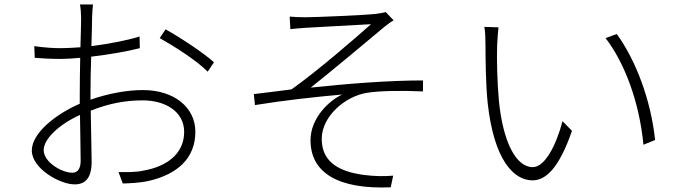

<svg xmlns="http://www.w3.org/2000/svg" viewBox="-20 -808 3040 857"><path d="M303 -37C256 -37 175 -84 175 -138C175 -189 246 -254 337 -295C338 -214 340 -133 340 -90C340 -59 329 -37 303 -37ZM384 -396C384 -442 385 -500 387 -555C463 -564 546 -578 604 -593L603 -645C545 -627 464 -612 388 -602C390 -660 391 -709 391 -730C392 -752 393 -770 395 -788H337C340 -772 342 -748 342 -728C342 -710 341 -659 339 -597C308 -595 278 -593 253 -593C217 -593 185 -595 133 -602L135 -550C169 -547 208 -545 254 -545C278 -545 307 -547 338 -550C337 -495 336 -438 336 -392V-345C228 -298 122 -214 122 -136C122 -56 247 15 313 15C360 15 389 -12 389 -86C389 -135 386 -228 385 -314C463 -345 535 -360 618 -360C715 -360 802 -312 802 -219C802 -115 714 -63 623 -47C584 -38 543 -40 509 -40L528 11C558 10 602 9 646 -1C769 -30 852 -99 852 -220C852 -328 758 -406 618 -406C547 -406 464 -391 384 -363ZM693 -638C758 -601 857 -539 907 -488L935 -530C890 -571 786 -640 719 -677Z M1273 -734 1276 -678C1292 -680 1319 -682 1345 -684C1389 -687 1591 -697 1636 -700C1573 -644 1400 -493 1281 -409C1232 -403 1167 -394 1113 -388L1118 -339C1247 -360 1392 -376 1507 -386C1447 -358 1366 -280 1366 -182C1366 -37 1489 38 1724 28L1735 -24C1699 -21 1657 -20 1597 -28C1506 -42 1416 -77 1416 -188C1416 -288 1520 -379 1620 -394C1678 -403 1770 -404 1868 -400V-449C1713 -449 1528 -434 1367 -417C1453 -485 1623 -627 1698 -690C1709 -699 1727 -712 1737 -717L1702 -754C1691 -751 1675 -748 1657 -746C1603 -740 1387 -731 1344 -731C1315 -731 1293 -732 1273 -734Z M2205 -686 2142 -688C2146 -669 2147 -628 2147 -607C2147 -551 2148 -428 2157 -346C2185 -95 2272 -3 2357 -3C2417 -3 2476 -59 2533 -224L2491 -267C2461 -155 2411 -62 2358 -62C2282 -62 2225 -177 2207 -357C2199 -444 2197 -545 2199 -605C2200 -629 2203 -669 2205 -686ZM2733 -656 2683 -638C2769 -526 2834 -351 2852 -162L2904 -183C2886 -359 2818 -540 2733 -656Z"/></svg>

Font: Source Han Sans SC Light
Style: Regular
Weight: 300
Designer: Ryoko NISHIZUKA (kana & ideographs); Paul D. Hunt (Latin, Greek & Cyrillic); Wenlong ZHANG (bopomofo); Sandoll Communica
Foundry: Adobe Systems Incorporated
Version: Version 1.004;PS 1.004;hotconv 1.0.82;makeotf.lib2.5.63406